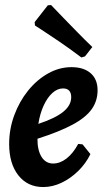

<svg xmlns="http://www.w3.org/2000/svg" viewBox="-20 -744 427 776"><path d="M374.4 -379.2Q374.4 -335.4 349.9 -301.7Q325.5 -268 272.3 -239.7Q219.2 -211.3 131.4 -183.2Q131 -137.3 147.8 -110.2Q164.6 -83.1 194.7 -83.1Q222.9 -83.1 249.3 -103.7Q275.7 -124.3 296.1 -162.4L313.7 -160.5L345.4 -121.2Q327.3 -83.5 296.2 -53Q265.2 -22.6 228.5 -5.3Q191.8 12 154.7 12Q91.6 12 54.3 -35.2Q17 -82.4 17 -162Q17 -222.7 37.7 -278.4Q58.3 -334.2 93.7 -378Q129.1 -421.8 174.4 -447.2Q219.6 -472.6 268.8 -472.6Q318.5 -472.6 346.4 -448.1Q374.4 -423.5 374.4 -379.2ZM234.6 -386.6Q212.2 -386.6 191.8 -368.3Q171.5 -350 156.6 -317.7Q141.6 -285.4 135 -243.3Q204 -266.2 235.9 -292.4Q267.8 -318.5 267.8 -351Q267.8 -386.6 234.6 -386.6ZM120 -654.6 173.3 -722.6 186.4 -723.7Q186.4 -723.7 200.8 -708.7Q215.1 -693.6 239.2 -668.8Q263.2 -644 292.9 -613.7Q322.5 -583.4 353.1 -554L323.6 -516.1L308.8 -511.8Q262.7 -546.7 219.7 -575.9Q176.7 -605.2 149.1 -623Q121.4 -640.9 121.4 -640.9Z"/></svg>

Font: Alegreya
Style: Italic
Weight: 400
Italic angle: -7°
Designer: Juan Pablo del Peral
Foundry: Huerta Tipografica
Version: Version 2.009